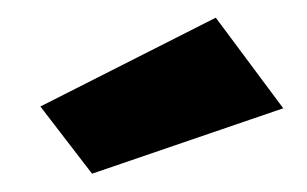

<svg xmlns="http://www.w3.org/2000/svg" viewBox="-20 -771 342 214"><path d="M82.6 -577.4 25 -652.3 220.5 -751.3 295.7 -650.3Z"/></svg>

Font: Cairo
Style: Regular
Weight: 400
Designer: Mohamed Gaber, Accademia di Belle Arti di Urbino
Foundry: Kief Type Foundry, Accademia di Belle Arti di Urbino
Version: Version 3.120